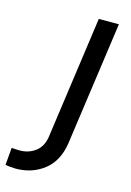

<svg xmlns="http://www.w3.org/2000/svg" viewBox="-243 -598 600 877"><g transform="rotate(15 56.5 -159.5)"><path d="M-78 220Q-89 220 -104 218.5Q-119 217 -127 215L-120 133Q-110 134 -100 134.5Q-90 135 -82 135Q-39 135 -7.5 111Q24 87 31 40L112 -539H207L125 45Q112 132 55.5 176Q-1 220 -78 220Z"/></g></svg>

Font: Plus Jakarta Sans Medium
Style: Italic
Weight: 500
Italic angle: -8°
Designer: Gumpita Rahayu
Foundry: Tokotype
Version: Version 2.071; ttfautohint (v1.8.4.7-5d5b);gftools[0.9.29]